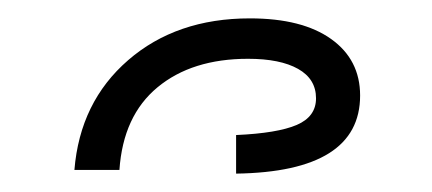

<svg xmlns="http://www.w3.org/2000/svg" viewBox="-20 -844 470 209"><path d="M252 -824Q309 -824 340.5 -801.5Q372 -779 372 -740Q372 -657 237 -655V-697Q282 -699 303 -708Q324 -717 324 -737Q324 -758 304.5 -769Q285 -780 250 -780Q189 -780 151.5 -749Q114 -718 110 -659H61Q67 -733 119.5 -778.5Q172 -824 252 -824Z"/></svg>

Font: Noto Sans Armenian Light
Style: Regular
Weight: 300
Designer: Monotype Design team
Foundry: Monotype Imaging Inc.
Version: Version 1.000